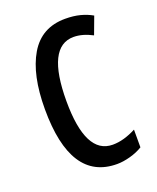

<svg xmlns="http://www.w3.org/2000/svg" viewBox="-110 -615 568 693"><g transform="rotate(-20 173.5 -268.5)"><path d="M221 10Q43 10 43 -265Q43 -397 87.5 -472Q132 -547 223 -547Q255 -547 280 -540.5Q305 -534 326 -522L301 -455Q263 -475 229 -475Q126 -475 126 -266Q126 -61 230 -61Q252 -61 274.5 -67.5Q297 -74 320 -86V-18Q299 -5 271.5 2.5Q244 10 221 10Z"/></g></svg>

Font: Noto Sans Bengali UI ExtraCondensed
Style: Regular
Weight: 400
Width: 2
Designer: Jelle Bosma - Monotype Design Team
Foundry: Monotype Imaging Inc.
Version: Version 2.003; ttfautohint (v1.8.4.7-5d5b)